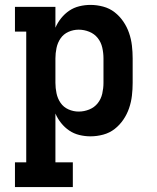

<svg xmlns="http://www.w3.org/2000/svg" viewBox="-20 -548 640 783"><path d="M41 215V114H87V-419H41V-520H206V-435Q215 -456 229.5 -474Q244 -492 262.5 -504.5Q281 -517 303.5 -522.5Q326 -528 349 -528Q375 -528 401 -521Q427 -514 447.5 -498Q468 -482 483 -460Q498 -438 506.5 -413Q515 -388 518 -362Q521 -336 521 -310V-210Q521 -184 518 -158Q515 -132 506.5 -107Q498 -82 483 -60Q468 -38 447.5 -22Q427 -6 401 1Q375 8 349 8Q326 8 303.5 2.5Q281 -3 262.5 -15.5Q244 -28 229.5 -46Q215 -64 206 -85V114H277V215ZM301 -93Q323 -93 344 -101.5Q365 -110 378.5 -127Q392 -144 397 -166Q402 -188 402 -210V-310Q402 -332 397 -354Q392 -376 378.5 -393Q365 -410 344 -418.5Q323 -427 301 -427Q279 -427 259 -418Q239 -409 227 -391.5Q215 -374 210.5 -352.5Q206 -331 206 -310V-210Q206 -189 210.5 -167.5Q215 -146 227 -128.5Q239 -111 259 -102Q279 -93 301 -93Z"/></svg>

Font: Iosevka Etoile
Style: Bold
Weight: 700
Designer: Belleve Invis
Foundry: Belleve Invis
Version: Version 28.1.0; ttfautohint (v1.8.4)